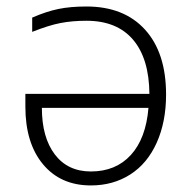

<svg xmlns="http://www.w3.org/2000/svg" viewBox="-20 -561 589 591"><path d="M58.1 -232.9V-272H439.9Q439 -380.9 389.4 -439Q339.8 -497.1 246.1 -497.1Q202.6 -497.1 166.7 -490.2Q130.9 -483.4 79.1 -462.9V-506.8Q123 -525.9 159.9 -533.4Q196.8 -541 246.1 -541Q361.8 -541 426.5 -469.7Q491.2 -398.4 491.2 -270Q491.2 -186 462.4 -121.8Q433.6 -57.6 380.9 -23.9Q328.1 9.8 259.8 9.8Q166.5 9.8 112.3 -55.4Q58.1 -120.6 58.1 -232.9ZM108.9 -229Q108.9 -138.2 148.7 -85.7Q188.5 -33.2 259.8 -33.2Q336.4 -33.2 382.8 -84Q429.2 -134.8 437 -229Z"/></svg>

Font: Open Sans Light
Style: Regular
Weight: 300
Foundry: Ascender Corporation
Version: Version 1.10